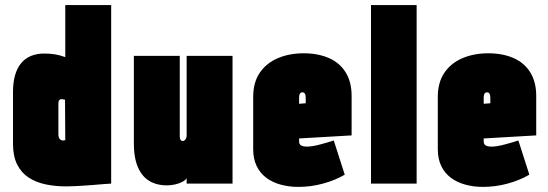

<svg xmlns="http://www.w3.org/2000/svg" viewBox="-20 -720 2149 753"><path d="M416 0V-700H236V-496Q214 -504 195 -507Q176 -510 153 -510Q125 -510 102.5 -501Q80 -492 64 -473.5Q48 -455 39.5 -426.5Q31 -398 31 -360V-156Q31 -107 47.5 -74.5Q64 -42 92.5 -23.5Q121 -5 158.5 3Q196 11 239 11Q257 11 274.5 10Q292 9 309.5 8Q327 7 344.5 5.5Q362 4 380 2.5Q398 1 416 0ZM235 -329 236 -170Q236 -170 235.5 -170Q235 -170 234 -170Q233 -170 231.5 -169.5Q230 -169 229 -169Q228 -169 226 -169Q223 -169 220 -170.5Q217 -172 214.5 -174.5Q212 -177 210.5 -182Q209 -187 209 -194V-313Q209 -317 209.5 -320.5Q210 -324 211.5 -326Q213 -328 215 -329.5Q217 -331 220 -331Q223 -331 227 -330.5Q231 -330 235 -329Z M712 -21V0H892V-501H712V-190Q712 -185 711 -181Q710 -177 707.5 -173.5Q705 -170 702 -168.5Q699 -167 696 -167Q693 -167 690.5 -169Q688 -171 686.5 -175Q685 -179 685 -185V-501H505V-158Q505 -119 512 -91Q519 -63 531.5 -44Q544 -25 560 -14Q576 -3 595 2Q614 7 633 7Q650 7 666 3.5Q682 0 694.5 -6.5Q707 -13 712 -21Z M1153 -166V-177L1359 -189V-343Q1359 -399 1335.5 -436.5Q1312 -474 1269.5 -492.5Q1227 -511 1171 -511Q1115 -511 1070 -492Q1025 -473 999 -435Q973 -397 973 -340V-135Q973 -97 986.5 -69Q1000 -41 1024 -23Q1048 -5 1080.5 4Q1113 13 1150 13Q1199 13 1247 0Q1295 -13 1332 -35L1289 -169Q1268 -162 1236 -153.5Q1204 -145 1184 -145Q1175 -145 1169 -146.5Q1163 -148 1159.5 -150.5Q1156 -153 1154.5 -157Q1153 -161 1153 -166ZM1179 -333V-315L1153 -313V-334Q1153 -342 1154 -347Q1155 -352 1158 -355Q1161 -358 1166 -358Q1171 -358 1174 -355Q1177 -352 1178 -346.5Q1179 -341 1179 -333Z M1435 0H1614V-700H1435Z M1877 -166V-177L2083 -189V-343Q2083 -399 2059.5 -436.5Q2036 -474 1993.5 -492.5Q1951 -511 1895 -511Q1839 -511 1794 -492Q1749 -473 1723 -435Q1697 -397 1697 -340V-135Q1697 -97 1710.5 -69Q1724 -41 1748 -23Q1772 -5 1804.5 4Q1837 13 1874 13Q1923 13 1971 0Q2019 -13 2056 -35L2013 -169Q1992 -162 1960 -153.5Q1928 -145 1908 -145Q1899 -145 1893 -146.5Q1887 -148 1883.5 -150.5Q1880 -153 1878.5 -157Q1877 -161 1877 -166ZM1903 -333V-315L1877 -313V-334Q1877 -342 1878 -347Q1879 -352 1882 -355Q1885 -358 1890 -358Q1895 -358 1898 -355Q1901 -352 1902 -346.5Q1903 -341 1903 -333Z"/></svg>

Font: Advent Pro Black
Style: Regular
Weight: 900
Version: Version 3.000